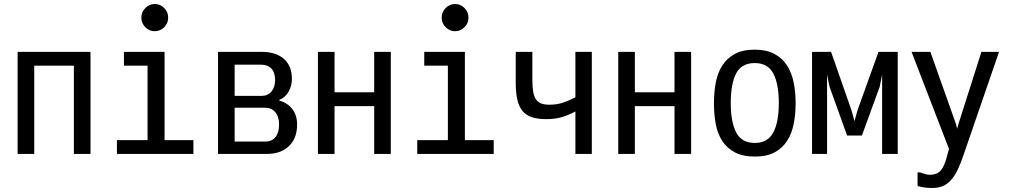

<svg xmlns="http://www.w3.org/2000/svg" viewBox="-20 -785 5040 959"><path d="M432 -526V-16H349V-457H151V-16H68V-526Z M802 -526V-85H946V-16H564V-85H717V-457H599V-526ZM686 -697Q686 -725 706 -745Q726 -765 753 -765Q780 -765 800 -745Q820 -725 820 -697Q820 -669 800 -649Q780 -629 753 -629Q726 -629 706 -649Q686 -669 686 -697Z M1464 -163Q1464 -94 1423 -55Q1382 -16 1311 -16H1069V-526H1287Q1358 -526 1398 -491Q1438 -456 1438 -390Q1438 -357 1422 -328Q1406 -299 1375 -286V-283Q1418 -270 1441 -239Q1464 -208 1464 -163ZM1286 -306Q1318 -306 1336 -328Q1354 -350 1354 -385Q1354 -423 1335.5 -442.5Q1317 -462 1283 -462H1152V-306ZM1374 -164Q1374 -202 1355 -224.5Q1336 -247 1304 -247H1152V-78H1306Q1338 -78 1356 -100.5Q1374 -123 1374 -164Z M1932 -526V-16H1849V-255H1651V-16H1568V-526H1651V-324H1849V-526Z M2302 -526V-85H2446V-16H2064V-85H2217V-457H2099V-526ZM2186 -697Q2186 -725 2206 -745Q2226 -765 2253 -765Q2280 -765 2300 -745Q2320 -725 2320 -697Q2320 -669 2300 -649Q2280 -629 2253 -629Q2226 -629 2206 -649Q2186 -669 2186 -697Z M2936 -526V-16H2854V-228Q2815 -208 2783 -199Q2751 -190 2708 -190Q2666 -190 2637 -199.5Q2608 -209 2590 -230.5Q2572 -252 2564 -287Q2556 -322 2556 -372V-526H2639V-387Q2639 -352 2643 -328Q2647 -304 2656.5 -289.5Q2666 -275 2682.5 -268.5Q2699 -262 2724 -262Q2760 -262 2789.5 -271.5Q2819 -281 2854 -299V-526Z M3432 -526V-16H3349V-255H3151V-16H3068V-526H3151V-324H3349V-526Z M3750 -3Q3690 -3 3650.5 -24Q3611 -45 3587.5 -81Q3564 -117 3555 -165.5Q3546 -214 3546 -270Q3546 -326 3555.5 -374.5Q3565 -423 3588.5 -459Q3612 -495 3651 -516Q3690 -537 3750 -537Q3808 -537 3847.5 -516Q3887 -495 3910.5 -459Q3934 -423 3944 -374Q3954 -325 3954 -270Q3954 -215 3944.5 -166.5Q3935 -118 3911.5 -81.5Q3888 -45 3849 -24Q3810 -3 3750 -3ZM3750 -71Q3815 -71 3842.5 -123.5Q3870 -176 3870 -270Q3870 -366 3842.5 -418Q3815 -470 3750 -470Q3684 -470 3657 -418.5Q3630 -367 3630 -270Q3630 -176 3657 -123.5Q3684 -71 3750 -71Z M4374 -352 4285 -108H4211L4123 -353L4111 -413V-16H4036V-526H4131L4233 -234L4248 -180L4263 -234L4368 -526H4464V-16H4386V-412Z M4563 144V76H4575Q4589 81 4601.5 84.5Q4614 88 4623 88Q4652 88 4670 75Q4688 62 4703 20L4720 -41L4533 -526H4627L4754 -168L4761 -142L4768 -168L4882 -526H4970L4793 -12Q4778 33 4762.5 64.5Q4747 96 4728.5 116Q4710 136 4687.5 145Q4665 154 4636 154Q4619 154 4601.5 152Q4584 150 4563 144Z"/></svg>

Font: D2Coding
Style: Regular
Weight: 400
Monospace: yes
Designer: Yong-Rak Park; Jeong-Hwan Yoon; Sang-Min Lee;
Foundry: NHN Corporation
Version: Version 1.3.2; Build 20180524